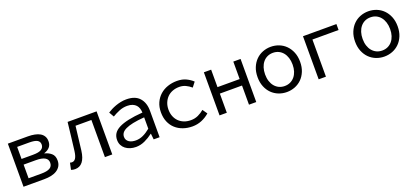

<svg xmlns="http://www.w3.org/2000/svg" viewBox="20 -1261 4360 2035"><g transform="rotate(-20 2200.0 -243.0)"><path d="M290 0Q334 0 371 -8Q408 -16 435 -33.5Q462 -51 477 -77Q492 -103 492 -139Q492 -192 460.5 -219Q429 -246 386 -256V-259Q425 -271 448 -296.5Q471 -322 471 -363Q471 -396 457 -419.5Q443 -443 418.5 -457.5Q394 -472 359 -479Q324 -486 282 -486H57V0ZM138 -220H276Q410 -220 410 -144Q410 -103 378.5 -84.5Q347 -66 281 -66H138ZM138 -420H274Q336 -420 363.5 -404.5Q391 -389 391 -355Q391 -321 362.5 -302.5Q334 -284 268 -284H138Z M591 4Q602 8 612 10Q622 12 636 12Q743 12 764 -150Q772 -217 780 -284.5Q788 -352 796 -419H975V0H1058V-486H731Q722 -407 713 -328.5Q704 -250 694 -171Q687 -117 671 -92.5Q655 -68 629 -68Q622 -68 617 -69Q612 -70 607 -72Z M1525 0H1592V-298Q1592 -389 1543.5 -443.5Q1495 -498 1395 -498Q1363 -498 1332 -491.5Q1301 -485 1273.5 -475Q1246 -465 1221.5 -452.5Q1197 -440 1179 -428L1211 -372Q1245 -393 1289 -411.5Q1333 -430 1381 -430Q1416 -430 1440.5 -420Q1465 -410 1480 -393.5Q1495 -377 1502 -355Q1509 -333 1510 -308Q1416 -301 1349 -286.5Q1282 -272 1239.5 -250Q1197 -228 1177.5 -197.5Q1158 -167 1158 -126Q1158 -93 1171 -67.5Q1184 -42 1206.5 -24.5Q1229 -7 1259 2.5Q1289 12 1323 12Q1375 12 1424.5 -11Q1474 -34 1515 -66H1518ZM1510 -126Q1468 -91 1427.5 -72.5Q1387 -54 1345 -54Q1324 -54 1304.5 -58.5Q1285 -63 1270.5 -72.5Q1256 -82 1247 -96.5Q1238 -111 1238 -132Q1238 -156 1251.5 -175.5Q1265 -195 1296.5 -210.5Q1328 -226 1380 -237Q1432 -248 1510 -254Z M2117 -117Q2087 -91 2049.5 -73.5Q2012 -56 1967 -56Q1925 -56 1890.5 -69.5Q1856 -83 1831.5 -107.5Q1807 -132 1793.5 -166Q1780 -200 1780 -242Q1780 -284 1794 -318.5Q1808 -353 1832.5 -378Q1857 -403 1892 -416.5Q1927 -430 1969 -430Q2007 -430 2039.5 -415Q2072 -400 2102 -374L2143 -427Q2113 -456 2069.5 -477Q2026 -498 1966 -498Q1911 -498 1861.5 -481Q1812 -464 1775 -431Q1738 -398 1716.5 -350.5Q1695 -303 1695 -242Q1695 -182 1715 -134.5Q1735 -87 1771 -54.5Q1807 -22 1855.5 -5Q1904 12 1961 12Q2015 12 2064 -8Q2113 -28 2154 -64Z M2350 0V-216H2600V0H2682V-486H2600V-289H2350V-486H2268V0Z M2785 -242Q2785 -182 2804.5 -134.5Q2824 -87 2857 -54.5Q2890 -22 2933.5 -5Q2977 12 3025 12Q3073 12 3116.5 -5Q3160 -22 3193 -54.5Q3226 -87 3245.5 -134.5Q3265 -182 3265 -242Q3265 -303 3245.5 -350.5Q3226 -398 3193 -431Q3160 -464 3116.5 -481Q3073 -498 3025 -498Q2977 -498 2933.5 -481Q2890 -464 2857 -431Q2824 -398 2804.5 -350.5Q2785 -303 2785 -242ZM2870 -242Q2870 -284 2881 -318.5Q2892 -353 2912.5 -378Q2933 -403 2961.5 -416.5Q2990 -430 3025 -430Q3060 -430 3088.5 -416.5Q3117 -403 3137.5 -378Q3158 -353 3169 -318.5Q3180 -284 3180 -242Q3180 -200 3169 -166Q3158 -132 3137.5 -107.5Q3117 -83 3088.5 -69.5Q3060 -56 3025 -56Q2990 -56 2961.5 -69.5Q2933 -83 2912.5 -107.5Q2892 -132 2881 -166Q2870 -200 2870 -242Z M3468 0V-419H3763V-486H3386V0Z M3885 -242Q3885 -182 3904.5 -134.5Q3924 -87 3957 -54.5Q3990 -22 4033.5 -5Q4077 12 4125 12Q4173 12 4216.5 -5Q4260 -22 4293 -54.5Q4326 -87 4345.5 -134.5Q4365 -182 4365 -242Q4365 -303 4345.5 -350.5Q4326 -398 4293 -431Q4260 -464 4216.5 -481Q4173 -498 4125 -498Q4077 -498 4033.5 -481Q3990 -464 3957 -431Q3924 -398 3904.5 -350.5Q3885 -303 3885 -242ZM3970 -242Q3970 -284 3981 -318.5Q3992 -353 4012.5 -378Q4033 -403 4061.5 -416.5Q4090 -430 4125 -430Q4160 -430 4188.5 -416.5Q4217 -403 4237.5 -378Q4258 -353 4269 -318.5Q4280 -284 4280 -242Q4280 -200 4269 -166Q4258 -132 4237.5 -107.5Q4217 -83 4188.5 -69.5Q4160 -56 4125 -56Q4090 -56 4061.5 -69.5Q4033 -83 4012.5 -107.5Q3992 -132 3981 -166Q3970 -200 3970 -242Z"/></g></svg>

Font: Codetta
Style: Regular
Weight: 400
Italic angle: -11°
Designer: Ulrich Proeller
Foundry: PROSA GmbH
Version: Version 2.00;September 29, 2018;FontCreator 11.5.0.2427 64-b